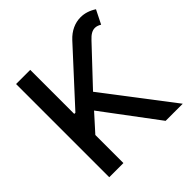

<svg xmlns="http://www.w3.org/2000/svg" viewBox="-185 -873 1030 1030"><g transform="rotate(-45 330.5 -358.0)"><path d="M72.3 -707H179.7V-373H188.5L452.1 -660.2Q478 -688 508.1 -701.9Q538.1 -715.8 570.3 -715.8Q615.7 -715.8 659.2 -687.5L620.1 -609.4Q601.1 -621.1 584 -621.1Q569.3 -621.1 554.9 -612.8Q540.5 -604.5 524.4 -586.9L335 -385.7L629.9 0H500L267.6 -310.5L179.7 -212.9V0H72.3Z"/></g></svg>

Font: Pretendard Std Medium
Style: Regular
Weight: 500
Designer: Base glyphs from Inter by Rasmus Andersson; Hangeul glyphs from Noto Sans CJK(Source Han Sans) by Jang Soo-young and Kan
Foundry: Kil Hyung-jin
Version: Version 1.309